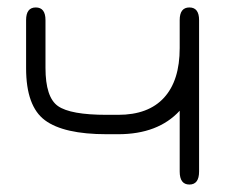

<svg xmlns="http://www.w3.org/2000/svg" viewBox="-20 -488 629 515"><path d="M266 -180H297Q378 -180 420 -226Q462 -272 462 -359V-434Q462 -468 488 -468Q514 -468 514 -434V-28Q514 7 488 7Q462 7 462 -28V-191Q404 -128 297 -128H266Q151 -128 100.5 -165.5Q50 -203 50 -305V-434Q50 -468 76 -468Q102 -468 102 -434V-306Q102 -227 135.5 -203.5Q169 -180 266 -180Z"/></svg>

Font: Jura
Style: Regular
Weight: 400
Designer: Daniel Johnson, Alexei Vanyashin
Foundry: Daniel Johnson
Version: Version 5.103